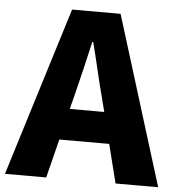

<svg xmlns="http://www.w3.org/2000/svg" viewBox="-61 -795 782 844"><g transform="rotate(5 330.0 -372.5)"><path d="M-8 0H174L217 -171H437L480 0H668L437 -745H223ZM267 -372C286 -446 306 -533 324 -611H328C348 -535 367 -446 387 -372L403 -309H251Z"/></g></svg>

Font: Noto Sans JP Black
Style: Regular
Weight: 900
Designer: Ryoko NISHIZUKA  (kana, bopomofo & ideographs); Paul D. Hunt (Latin, Greek & Cyrillic); Sandoll Communications , Soo-you
Foundry: Adobe
Version: Version 2.002;hotconv 1.0.116;makeotfexe 2.5.65601